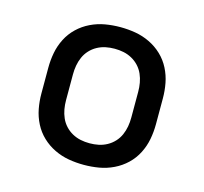

<svg xmlns="http://www.w3.org/2000/svg" viewBox="-84 -621 767 722"><g transform="rotate(15 300.0 -260.0)"><path d="M300 8Q270 8 241 3Q212 -2 185 -15Q158 -28 136.5 -48.5Q115 -69 101.5 -95.5Q88 -122 82.5 -151Q77 -180 77 -210V-310Q77 -340 82.5 -369Q88 -398 101.5 -424.5Q115 -451 136.5 -471.5Q158 -492 185 -505Q212 -518 241 -523Q270 -528 300 -528Q330 -528 359 -523Q388 -518 415 -505Q442 -492 463.5 -471.5Q485 -451 498.5 -424.5Q512 -398 517.5 -369Q523 -340 523 -310V-210Q523 -180 517.5 -151Q512 -122 498.5 -95.5Q485 -69 463.5 -48.5Q442 -28 415 -15Q388 -2 359 3Q330 8 300 8ZM300 -76Q318 -76 335 -79.5Q352 -83 367.5 -91.5Q383 -100 395 -113Q407 -126 414 -142Q421 -158 424 -175Q427 -192 427 -210V-310Q427 -328 424 -345Q421 -362 414 -378Q407 -394 395 -407Q383 -420 367.5 -428.5Q352 -437 335 -440.5Q318 -444 300 -444Q282 -444 265 -440.5Q248 -437 232.5 -428.5Q217 -420 205 -407Q193 -394 186 -378Q179 -362 176 -345Q173 -328 173 -310V-210Q173 -192 176 -175Q179 -158 186 -142Q193 -126 205 -113Q217 -100 232.5 -91.5Q248 -83 265 -79.5Q282 -76 300 -76Z"/></g></svg>

Font: Iosevka Fixed Curly Md Ex
Style: Regular
Weight: 500
Width: 7
Monospace: yes
Designer: Belleve Invis
Foundry: Belleve Invis
Version: Version 30.1.2